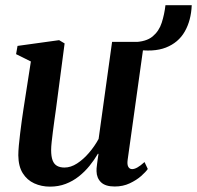

<svg xmlns="http://www.w3.org/2000/svg" viewBox="-20 -703 753 734"><path d="M171 10.5Q138.5 10.5 111 -2Q83.5 -14.5 67 -40.8Q50.5 -67 50 -109Q50 -125 52 -146.8Q54 -168.5 57 -193Q60 -217.5 63.2 -241.2Q66.5 -265 69.5 -284.5L98 -468L41.5 -496L47 -527.5L206 -549.5L227 -537L194 -286Q191 -266 188 -243.5Q185 -221 182.2 -199.8Q179.5 -178.5 177.5 -160.2Q175.5 -142 175.5 -129.5Q175.5 -105 181 -90.2Q186.5 -75.5 198 -69Q209.5 -62.5 226.5 -62.5Q250.5 -62.5 274.5 -78Q298.5 -93.5 320 -118.5Q341.5 -143.5 357 -172L408.5 -543H531L468 -92Q465.5 -74 470.5 -65.2Q475.5 -56.5 485 -56.5Q494 -56.5 505.2 -62.8Q516.5 -69 532.5 -83.5L545 -57Q537.5 -46 519.8 -30.2Q502 -14.5 476 -2.2Q450 10 418.5 10Q383 10 366.2 -6.2Q349.5 -22.5 349 -48.5Q348.5 -52 349.2 -59.5Q350 -67 351.2 -76.8Q352.5 -86.5 353.8 -96.5Q355 -106.5 356.5 -114.5L354.5 -115.5Q340.5 -91.5 322.2 -69Q304 -46.5 281.2 -28.5Q258.5 -10.5 231 0Q203.5 10.5 171 10.5ZM612.5 -683H713Q710.5 -624.5 686.2 -582.2Q662 -540 614.2 -521.2Q566.5 -502.5 493 -514.5L490.5 -542Q538.5 -543 563.2 -563.5Q588 -584 598.2 -616Q608.5 -648 612.5 -683Z"/></svg>

Font: Merriweather 60pt SemiBold
Style: Italic
Weight: 600
Italic angle: -7.8°
Version: Version 2.101